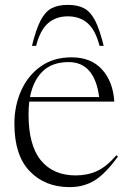

<svg xmlns="http://www.w3.org/2000/svg" viewBox="-20 -757 527 787"><path d="M273 -522Q353.5 -522 398.5 -472Q443.5 -422 448.5 -340.5H100Q97 -316 97 -288Q97 -161.5 147.5 -99.8Q198 -38 290.5 -38Q338.5 -38 377.8 -56Q417 -74 457 -120.5L463.5 -115.5Q412.5 -45 368 -17.5Q323.5 10 265.5 10Q164.5 10 101.8 -55.2Q39 -120.5 39 -250Q39 -323 66.5 -385Q94 -447 146.5 -484.5Q199 -522 273 -522ZM261.5 -502.5Q193.5 -502.5 154.5 -464.2Q115.5 -426 103 -359H386.5Q367.5 -502.5 261.5 -502.5ZM258 -690Q209 -690 176.8 -661.8Q144.5 -633.5 128 -569H111Q127.5 -636.5 146.2 -672.8Q165 -709 191.2 -723Q217.5 -737 258 -737Q298.5 -737 324.8 -723Q351 -709 369.8 -672.8Q388.5 -636.5 405 -569H388Q371.5 -633.5 339.2 -661.8Q307 -690 258 -690Z"/></svg>

Font: Newsreader Display Light
Style: Regular
Weight: 300
Designer: Hugues Gentile
Foundry: Production Type
Version: Version 1.001